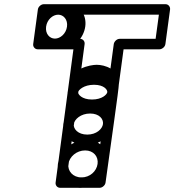

<svg xmlns="http://www.w3.org/2000/svg" viewBox="-20 -870 831 915"><path d="M160.5 -825 138.2 -660C136.2 -644.9 149.1 -635 159.9 -635H271.9C330.3 -635 378.8 -687.9 386.4 -744C394.1 -801 358.2 -850 300.9 -850H188.9C173.8 -850 162 -835.7 160.5 -825ZM207.2 -800H294.2C320.5 -800 340.9 -777 336.4 -744C331.8 -710.1 303.8 -685 278.6 -685H191.6ZM199.7 -743C204.2 -776.3 231.2 -800 257.2 -800C283.1 -800 303.8 -776.3 299.3 -743C294.8 -709.7 267.7 -686 241.8 -686C215.8 -686 195.2 -709.7 199.7 -743ZM149.7 -743C142 -686.3 177.3 -636 235 -636C292.7 -636 341.6 -686.3 349.3 -743C356.9 -799.7 321.6 -850 263.9 -850C206.3 -850 157.3 -799.7 149.7 -743ZM302.3 -430.8C294.6 -374.2 354.9 -345.7 411.7 -345.7C469.4 -345.7 533.7 -375.2 541.3 -430.8C548.8 -486.5 492.4 -516 434.8 -516C377.9 -516 309.9 -487.5 302.3 -430.8ZM352.3 -430.8C353.6 -440.7 378.9 -466 428 -466C476.3 -466 492.7 -441.7 491.3 -430.8C489.8 -419.9 466.8 -395.7 418.5 -395.7C369.4 -395.7 350.9 -421 352.3 -430.8ZM281.7 -278.8C273.5 -218.3 327.6 -178.6 389.2 -178.6C451.5 -178.6 512.7 -219.3 520.7 -278.8C528.7 -338.3 478.6 -379 416.2 -379C354.7 -379 289.9 -339.4 281.7 -278.8ZM331.7 -278.8C334.8 -301.5 365 -329 409.5 -329C453.2 -329 473.9 -302.6 470.7 -278.8C467.5 -255.1 439.6 -228.6 395.9 -228.6C351.4 -228.6 328.6 -256.2 331.7 -278.8ZM256 -88.8C247.3 -24.1 296.3 25.5 361.6 25.5C427.6 25.5 486.4 -25.2 495 -88.8C503.6 -152.5 458.5 -203.1 392.5 -203.1C327.2 -203.1 264.8 -153.6 256 -88.8ZM306 -88.8C310.6 -122.9 344.9 -153.1 385.7 -153.1C425.7 -153.1 449.8 -124 445 -88.8C440.3 -53.7 408.3 -24.5 368.3 -24.5C327.6 -24.5 301.4 -54.8 306 -88.8ZM483 0C510.4 -202.9 545.8 -439.3 546.6 -471.8C548.3 -541.1 478.3 -561.2 440.9 -561.2C409.6 -561.2 318.5 -543.8 308.4 -469L245 0C243 15.1 255.9 25 266.6 25H454.6C469.8 25 481.5 10.7 483 0ZM436.4 -25H298.4L358.4 -469C361.5 -492.2 405.4 -511.2 434.1 -511.2C462.7 -511.2 496.9 -494.3 496.2 -466.2C495.7 -445.1 463.3 -222.6 436.4 -25ZM191.6 -685 207.2 -800H737.2L721.6 -685H550.6C535.5 -685 523.7 -670.7 522.2 -660L436.4 -25H298.3L383.2 -660C385.1 -674.3 374.1 -685 361.6 -685ZM138.2 -660C136.8 -649.3 144.7 -635 159.9 -635H329.9L245 0C243.3 12.5 252.4 25 266.6 25H454.6C465.3 25 481 15.1 483 0L568.9 -635H739.9C750.6 -635 766.2 -644.9 768.2 -660L790.5 -825C792 -835.7 784.1 -850 768.9 -850H188.9C178.2 -850 162.6 -840.1 160.5 -825Z"/></svg>

Font: Hussar Techniczny
Style: Bold 
Weight: 700
Foundry: Cannot Into Space Fonts
Version: Version 0.77